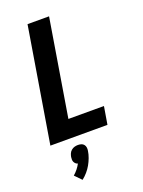

<svg xmlns="http://www.w3.org/2000/svg" viewBox="-181 -816 861 1157"><g transform="rotate(-20 250.0 -237.5)"><path d="M28 0 149 -735H287L185 -114H413L394 0ZM140 260 99 218Q114 205 126 190Q138 175 147 158Q139 156 133.5 151Q128 146 124.5 139Q121 132 121 123.5Q121 115 122 107Q124 96 128.5 85.5Q133 75 142.5 67Q152 59 163 56Q174 53 185 53Q196 53 206 56Q216 59 222.5 67Q229 75 230.5 85.5Q232 96 230 107Q227 128 219 149.5Q211 171 200 190.5Q189 210 173.5 228Q158 246 140 260Z"/></g></svg>

Font: Iosevka SS18 Heavy
Style: Italic
Weight: 900
Italic angle: -9°
Monospace: yes
Designer: Belleve Invis
Foundry: Belleve Invis
Version: Version 25.1.1; ttfautohint (v1.8.4)